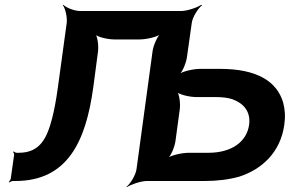

<svg xmlns="http://www.w3.org/2000/svg" viewBox="-20 -757 1212 803"><path d="M370 -391 390 -542C393 -566 388 -606 377 -618L374 -616C384 -603 429 -592 459 -592H563C593 -592 640 -603 654 -616L653 -618C638 -606 621 -566 618 -542L551 -50C548 -26 526 11 509 24L510 26C528 14 570 0 594 0H836C888 0 937 -6 980 -18C1074 -48 1153 -119 1169 -235C1174 -269 1172 -300 1164 -329C1138 -416 1056 -469 900 -469H818C788 -469 740 -458 726 -445L728 -443C743 -455 759 -495 762 -519L782 -661C785 -685 808 -722 825 -735L822 -737C804 -725 762 -711 738 -711H315C291 -711 256 -725 245 -737L243 -735C253 -722 262 -685 259 -661L222 -391C215 -340 207 -297 198 -262C176 -178 147 -118 58 -118H50C45 -118 39 -122 37 -124L35 -121C37 -119 40 -113 39 -109L25 -10C24 -5 19 1 17 4L19 6C22 4 29 0 34 0H44C263 0 339 -166 370 -391ZM802 -351H884C910 -351 934 -348 952 -342C999 -325 1029 -290 1022 -236C1012 -162 946 -118 852 -118H770C740 -118 692 -107 678 -94L680 -92C695 -104 711 -144 714 -168L732 -301C735 -325 730 -365 719 -377L716 -375C726 -362 772 -351 802 -351Z"/></svg>

Font: Asimov
Style: EdgeWideIt
Weight: 500
Designer: Google
Version: Version 2.000980: 2014